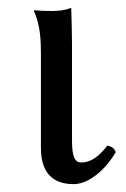

<svg xmlns="http://www.w3.org/2000/svg" viewBox="-20 -457 321 488"><path d="M84 -322V-81C84 -21.5 111 11 167 11C210 11 253 -33 274 -70C271.4 -79.9 263.6 -84.8 253 -87C234 -63 214 -44 186 -44C171 -44 163 -58 163 -99V-343C163 -375 161 -437 161 -437C146 -431 130 -429 111 -429C99 -429 74 -430 68 -431L66 -429C83 -394 84 -350 84 -322Z"/></svg>

Font: Libertinus Serif
Style: Regular
Weight: 400
Designer: Philipp H. Poll
Foundry: Khaled Hosny
Version: Version 6.2